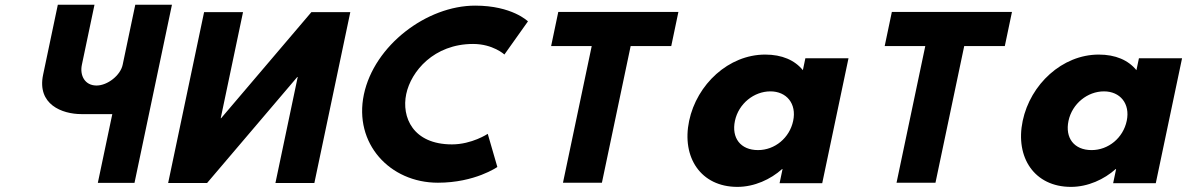

<svg xmlns="http://www.w3.org/2000/svg" viewBox="-20 -752 4871 788"><path d="M685.7 -732.5H535.2L483.4 -486C474.3 -442.7 421.3 -401 376.3 -401C327.8 -401 306.9 -442.7 316 -486L367.8 -732.5H217.3L156.9 -445.2C131.4 -323.7 234.3 -283.7 314.2 -283.7H440.9L381.5 -1.5H532Z M1201.9 -436.1H1200.2L829.9 -0.9H670.1L817.6 -702.1H977.4L885.9 -266.9H887.6L1257.9 -702.1H1417.7L1270.2 -0.9H1110.4Z M1835 -159.4C1674.3 -159.4 1627.4 -271.6 1647.2 -365.9C1666.9 -459.4 1761 -571.6 1921.6 -571.6C2003.2 -571.6 2050.2 -528.3 2050.2 -528.3L2146.8 -664.3C2146.8 -664.3 2082.2 -728.9 1930.1 -728.9C1731.2 -728.9 1515.8 -565.7 1473.4 -364.2C1431.3 -163.6 1579.2 -2.1 1777.2 -2.1C1929.4 -2.1 2021.2 -66.7 2021.2 -66.7L1981.8 -202.7C1981.8 -202.7 1916.6 -159.4 1835 -159.4Z M2241.9 -562.9H2408.5L2290.5 -1.9H2450.3L2568.3 -562.9H2734.9L2764.3 -703.1H2271.3Z M2808.3 -256C2776.8 -106 2856.3 15 3006.3 15C3076.3 15 3142.9 -16 3189.7 -58H3191.7L3179.5 0H3354.5L3462.4 -513H3285.4L3275.1 -464C3241.7 -505 3189.5 -528 3120.5 -528C2970.5 -528 2839.9 -406 2808.3 -256ZM2996.3 -256C3011.3 -327 3074.8 -377 3141.8 -377C3207.8 -377 3250.3 -327 3235.3 -256C3220.6 -186 3160.1 -136 3091.1 -136C3019.1 -136 2981.6 -186 2996.3 -256Z M3610.9 -562.9H3777.5L3659.5 -1.9H3819.3L3937.3 -562.9H4103.9L4133.3 -703.1H3640.3Z M4177.3 -256C4145.8 -106 4225.3 15 4375.3 15C4445.3 15 4511.9 -16 4558.7 -58H4560.7L4548.5 0H4723.5L4831.4 -513H4654.4L4644.1 -464C4610.7 -505 4558.5 -528 4489.5 -528C4339.5 -528 4208.9 -406 4177.3 -256ZM4365.3 -256C4380.3 -327 4443.8 -377 4510.8 -377C4576.8 -377 4619.3 -327 4604.3 -256C4589.6 -186 4529.1 -136 4460.1 -136C4388.1 -136 4350.6 -186 4365.3 -256Z"/></svg>

Font: Hussar
Style: BdOblTwo
Weight: 700
Foundry: Cannot Into Space Fonts
Version: Version 2.00